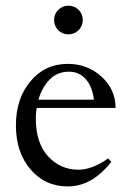

<svg xmlns="http://www.w3.org/2000/svg" viewBox="-20 -652 458 683"><path d="M172.4 -581.1Q172.4 -602.1 187.3 -616.9Q202.1 -631.8 223.1 -631.8Q244.6 -631.8 259.5 -617.2Q274.4 -602.5 274.4 -581.1Q274.4 -559.6 259.5 -544.7Q244.6 -529.8 223.1 -529.8Q201.7 -529.8 187 -544.7Q172.4 -559.6 172.4 -581.1ZM221.7 11.2Q140.1 11.2 88.4 -49.6Q36.6 -110.4 36.6 -206.1Q36.6 -301.3 88.4 -363Q140.1 -424.8 220.7 -424.8Q291.5 -424.8 341.3 -379.2Q391.1 -333.5 391.1 -268.1H110.4Q107.4 -250 107.4 -231.4Q107.4 -142.6 151.4 -95.5Q195.3 -48.3 258.8 -48.3Q307.6 -48.3 364.7 -88.4L376 -76.2Q307.1 11.2 221.7 11.2ZM225.6 -397Q184.1 -397 156.7 -369.1Q129.4 -341.3 116.7 -297.4H314Q308.6 -344.2 284.9 -370.6Q261.2 -397 225.6 -397Z"/></svg>

Font: Elstob 18pt
Style: Regular
Weight: 400
Designer: Peter S. Baker
Version: Version 1.015